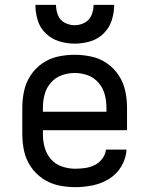

<svg xmlns="http://www.w3.org/2000/svg" viewBox="-20 -764 616 792"><path d="M290 8Q327 8 363 0.5Q399 -7 430.5 -26.5Q462 -46 481 -78.5Q500 -111 502 -147H417Q415 -127 402 -109.5Q389 -92 370.5 -83Q352 -74 331.5 -71Q311 -68 290 -68Q263 -68 236 -77Q209 -86 190.5 -107Q172 -128 164.5 -155Q157 -182 157 -210V-227H504V-320Q504 -355 496.5 -389.5Q489 -424 469.5 -453.5Q450 -483 421 -503Q392 -523 357.5 -530.5Q323 -538 288 -538Q253 -538 218.5 -530.5Q184 -523 155 -503Q126 -483 106.5 -453.5Q87 -424 79.5 -389.5Q72 -355 72 -320V-210Q72 -175 79.5 -140.5Q87 -106 107 -76.5Q127 -47 156.5 -27Q186 -7 220.5 0.5Q255 8 290 8ZM157 -303V-320Q157 -348 164 -374.5Q171 -401 189.5 -422.5Q208 -444 234.5 -453.5Q261 -463 288 -463Q316 -463 342 -453.5Q368 -444 386.5 -422.5Q405 -401 412 -374.5Q419 -348 419 -320V-303ZM288 -584Q321 -584 352.5 -593.5Q384 -603 407.5 -626Q431 -649 441 -680.5Q451 -712 451 -744H366Q366 -722 357.5 -701.5Q349 -681 329.5 -670.5Q310 -660 288 -660Q266 -660 246.5 -670.5Q227 -681 219 -701.5Q211 -722 211 -744H126Q126 -712 135.5 -680.5Q145 -649 169 -626Q193 -603 224.5 -593.5Q256 -584 288 -584Z"/></svg>

Font: Iosevka Sparkle
Style: Regular
Weight: 400
Designer: Belleve Invis
Foundry: Belleve Invis
Version: Version 4.5.0; ttfautohint (v1.8.3)